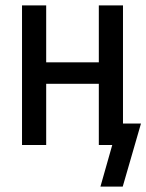

<svg xmlns="http://www.w3.org/2000/svg" viewBox="-20 -540 545 715"><path d="M437 155H354L398 0H348V-228H152V0H62V-520H152V-308H348V-520H438V-80H505Z"/></svg>

Font: Iosevka Bendy Medium
Style: Regular
Weight: 500
Monospace: yes
Designer: Belleve Invis
Foundry: Belleve Invis
Version: Version 30.1.2